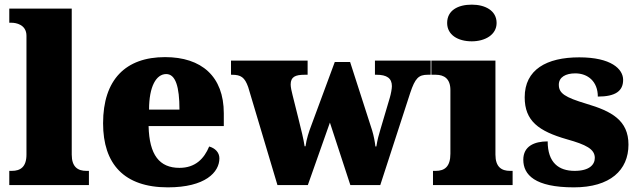

<svg xmlns="http://www.w3.org/2000/svg" viewBox="-20 -797 2751 827"><path d="M20 0H363V-61H352C315 -61 289 -78 289 -131V-760H20V-699H31C47 -699 94 -692 94 -643V-131C94 -78 68 -61 31 -61H20Z M703 10C864 10 925 -55 925 -115C925 -141 906 -159 881 -166C859 -113 821 -74 753 -74C667 -74 623 -129 620 -254H944V-309C944 -468 848 -551 691 -551C521 -551 424 -454 424 -266C424 -91 514 10 703 10ZM753 -325H622C622 -425 653 -478 696 -478C736 -478 753 -424 753 -325Z M1049 -422 1175 0H1306L1401 -269L1489 0H1618L1747 -397C1768 -460 1783 -475 1822 -475H1835V-536H1595V-475H1602C1646 -475 1668 -460 1668 -426C1668 -415 1664 -393 1659 -376L1619 -241C1611 -215 1606 -196 1601 -166H1597C1595 -185 1590 -212 1583 -235L1488 -530H1422L1321 -257C1311 -231 1300 -198 1296 -167H1292C1288 -196 1277 -240 1265 -288L1240 -388C1236 -403 1232 -422 1232 -433C1232 -466 1252 -475 1292 -475H1305V-536H975V-475H979C1018 -475 1034 -464 1049 -422Z M2012 -619C2069 -619 2119 -647 2119 -698C2119 -752 2069 -777 2012 -777C1952 -777 1906 -752 1906 -698C1906 -647 1952 -619 2012 -619ZM1845 0H2188V-61H2177C2140 -61 2114 -78 2114 -131V-536H1838V-475H1857C1893 -475 1920 -458 1920 -409V-135C1920 -79 1895 -61 1857 -61H1845Z M2452 10C2608 10 2687 -64 2687 -174C2687 -279 2614 -318 2506 -350C2413 -378 2387 -395 2387 -432C2387 -465 2417 -481 2458 -481C2512 -481 2555 -446 2555 -381C2631 -381 2664 -405 2664 -453C2664 -500 2612 -550 2475 -550C2334 -550 2240 -497 2240 -378C2240 -276 2300 -232 2422 -197C2504 -174 2542 -155 2542 -117C2542 -88 2519 -61 2455 -61C2387 -61 2339 -96 2339 -188C2281 -188 2234 -167 2234 -109C2234 -44 2284 10 2452 10Z"/></svg>

Font: Noto Serif Malayalam Black
Style: Regular
Weight: 900
Designer: Indian type Foundry, Jelle Bosma, Monotype Design Team
Foundry: Monotype Imaging Inc.
Version: Version 2.104